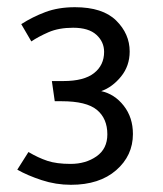

<svg xmlns="http://www.w3.org/2000/svg" viewBox="-20 -791 452 533"><path d="M188 -771Q265 -771 302.5 -734Q340 -697 340 -648Q340 -608 316 -578.5Q292 -549 261 -538Q298 -530 323.5 -497.5Q349 -465 349 -419Q349 -359 302.5 -318.5Q256 -278 177 -278Q135 -278 95.5 -291Q56 -304 28 -320L59 -369Q86 -353 111.5 -344.5Q137 -336 176 -336Q218 -336 248 -357Q278 -378 278 -418Q278 -462 249 -486Q220 -510 151 -510H132L124 -566H156Q213 -566 241 -588Q269 -610 269 -647Q269 -675 247.5 -694.5Q226 -714 183 -714Q143 -714 114.5 -701.5Q86 -689 67 -676L39 -724Q70 -744 106 -757.5Q142 -771 188 -771Z"/></svg>

Font: Palanquin
Style: Regular
Weight: 400
Designer: Pria Ravichandran
Version: Version 1.0.4